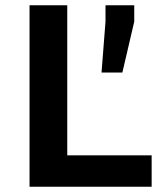

<svg xmlns="http://www.w3.org/2000/svg" viewBox="-20 -708 626 728"><path d="M92 0V-688H235V-119H555V0ZM365 -433 380 -626V-688H489V-626L444 -433Z"/></svg>

Font: Saira SemiExpanded SemiBold
Style: Regular
Weight: 600
Width: 6
Designer: Hector Gatti with collaboration of the Omnibus-Type team
Foundry: Omnibus-Type
Version: Version 1.101